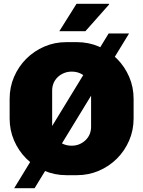

<svg xmlns="http://www.w3.org/2000/svg" viewBox="-20 -917 758 1016"><path d="M331 10Q269 10 214.5 -13.5Q160 -37 119 -78Q78 -119 54.5 -173.5Q31 -228 31 -290V-394Q31 -456 54.5 -510.5Q78 -565 119 -606Q160 -647 214.5 -670.5Q269 -694 331 -694H387Q449 -694 503.5 -670.5Q558 -647 599 -606Q640 -565 663.5 -510.5Q687 -456 687 -394V-290Q687 -228 663.5 -173.5Q640 -119 599 -78Q558 -37 503.5 -13.5Q449 10 387 10ZM359 -146Q382 -146 400.5 -154Q419 -162 433 -175.5Q447 -189 454.5 -207Q462 -225 462 -246V-438Q462 -459 454.5 -477Q447 -495 433 -509Q419 -523 400.5 -530.5Q382 -538 359 -538Q337 -538 318 -530Q299 -522 285 -508.5Q271 -495 263.5 -477Q256 -459 256 -438V-246Q256 -225 263.5 -207Q271 -189 285 -175Q299 -161 318 -153.5Q337 -146 359 -146ZM55 79 555 -740H663L163 79ZM294 -752 385 -897H556L558 -894L432 -752Z"/></svg>

Font: Chivo Medium Black
Style: Regular
Weight: 900
Version: Version 2.002